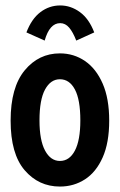

<svg xmlns="http://www.w3.org/2000/svg" viewBox="-20 -675 440 705"><path d="M200 10Q122 10 70.5 -50Q19 -110 19 -232Q19 -354 70.5 -416.5Q122 -479 200 -479Q251 -479 292 -451Q333 -423 357 -368Q381 -313 381 -232Q381 -151 357 -97Q333 -43 292 -16.5Q251 10 200 10ZM200 -84Q235 -84 255 -122Q275 -160 275 -233Q275 -309 255 -346.5Q235 -384 200 -384Q166 -384 145.5 -346.5Q125 -309 125 -233Q125 -160 145.5 -122Q166 -84 200 -84ZM144 -526 77 -556Q96 -606 128.5 -630.5Q161 -655 201 -655Q240 -655 273.5 -630.5Q307 -606 326 -556L260 -526Q248 -557 234 -573.5Q220 -590 201 -590Q162 -590 144 -526Z"/></svg>

Font: Inconsolata Condensed ExtraBold
Style: Regular
Weight: 800
Width: 3
Monospace: yes
Designer: Raph Levien, Cyreal, Brenton Simpson
Foundry: Raph Levien, Cyreal, Google
Version: Version 3.001; ttfautohint (v1.8.2.53-6de2)